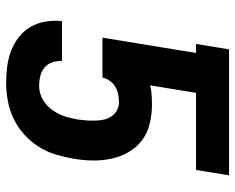

<svg xmlns="http://www.w3.org/2000/svg" viewBox="-92 -684 783 640"><g transform="rotate(90 300.0 -363.5)"><path d="M256 8Q228 8 201 4.5Q174 1 149 -8.5Q124 -18 103 -34.5Q82 -51 69 -73.5Q56 -96 51.5 -123Q47 -150 50 -178H183Q182 -162 187 -146.5Q192 -131 204 -120.5Q216 -110 232.5 -106Q249 -102 266 -102Q281 -102 295.5 -107Q310 -112 323 -122Q336 -132 345.5 -145Q355 -158 361.5 -172.5Q368 -187 371.5 -201.5Q375 -216 378 -231Q380 -246 381 -261Q382 -276 381.5 -290.5Q381 -305 378 -318.5Q375 -332 367 -343.5Q359 -355 347 -361.5Q335 -368 320 -368Q307 -368 294 -365.5Q281 -363 269 -356Q257 -349 249 -337.5Q241 -326 238 -313H105L156 -625H126L144 -735H564L546 -625H289L264 -472Q281 -476 297 -477Q313 -478 329 -478Q361 -478 392 -470.5Q423 -463 447 -445Q471 -427 486.5 -400Q502 -373 508.5 -342.5Q515 -312 514.5 -279.5Q514 -247 508 -214Q503 -185 494 -155.5Q485 -126 468 -99.5Q451 -73 427 -51.5Q403 -30 374.5 -16.5Q346 -3 315.5 2.5Q285 8 256 8Z"/></g></svg>

Font: Iosevka XBd Ex Obl
Style: Regular
Weight: 800
Width: 7
Italic angle: -9°
Monospace: yes
Designer: Belleve Invis
Foundry: Belleve Invis
Version: Version 32.5.0; ttfautohint (v1.8.4)